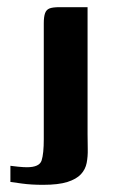

<svg xmlns="http://www.w3.org/2000/svg" viewBox="-20 -419 316 535"><path d="M9 43Q15 44 30.5 45.5Q46 47 55 47Q90 47 96 28Q102 9 102 -31Q102 -112 102 -192.5Q102 -273 102 -354Q102 -372 105.5 -382Q109 -392 118 -395.5Q127 -399 146 -399Q166 -399 185 -399Q204 -399 224 -399Q224 -375 224 -341.5Q224 -308 224 -269Q224 -230 224 -189.5Q224 -149 224 -112Q224 -75 224 -45Q224 -24 224.5 -3.5Q225 17 221.5 35Q218 53 205.5 66.5Q193 80 168 88Q143 96 100 96Q67 96 41.5 92.5Q16 89 9 88Q9 77 9 65.5Q9 54 9 43Z"/></svg>

Font: Genos SemiBold
Style: Regular
Weight: 600
Designer: Robert E. Leuschke
Foundry: Robert E. Leuschke
Version: Version 1.010